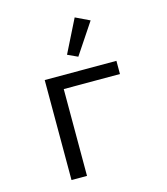

<svg xmlns="http://www.w3.org/2000/svg" viewBox="-115 -868 830 957"><g transform="rotate(-15 300.0 -389.5)"><path d="M135 -516H505V-448H215V0H135ZM327 -585 275 -609 360 -779 433 -744Z"/></g></svg>

Font: iA Writer Mono V
Style: Regular
Weight: 400
Designer: Mike Abbink, Paul van der Laan, Pieter van Rosmalen
Foundry: Bold Monday
Version: Version 2.000